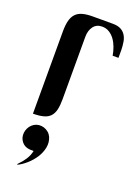

<svg xmlns="http://www.w3.org/2000/svg" viewBox="-151 -602 668 924"><g transform="rotate(20 183.5 -140.5)"><path d="M312.5 -393.1Q309.1 -414.1 301.5 -434.8Q293.9 -455.6 282.2 -471.7Q270.5 -487.8 254.4 -497.8Q238.3 -507.8 217.8 -507.8Q189 -507.8 173.3 -486.8Q157.7 -465.8 157.7 -433.6V-113.8Q157.7 -82 152.6 -60.3Q147.5 -38.6 135 -25.1Q122.6 -11.7 101.1 -5.9Q79.6 0 47.4 0V-421.4Q47.4 -454.1 53.2 -476.6Q59.1 -499 72 -512.7Q85 -526.4 106 -532.2Q127 -538.1 157.7 -538.1H260.7Q286.1 -538.1 301.8 -529.8Q317.4 -521.5 326.4 -507.3Q335.4 -493.2 338.6 -474.1Q341.8 -455.1 342.3 -433.6V-393.1ZM64.5 248Q80.6 232.4 93.8 211.9Q106.9 191.4 111.8 168Q101.6 168 92 167.2Q82.5 166.5 73.7 163.3Q64.9 160.2 57.6 153.8Q50.3 147.5 44.4 137.2Q38.6 127 37.6 114.3Q36.6 101.6 40 89.6Q43.5 77.6 51 67.1Q58.6 56.6 69.8 49.8Q81.1 43 94.2 41.7Q107.4 40.5 119.9 44.4Q132.3 48.3 142.6 56.9Q152.8 65.4 158.7 78.1Q169.4 103.5 164.1 130.9Q158.7 158.2 143.1 182.6Q127.4 207 105 226.8Q82.5 246.6 60.1 257.3Q60.1 253.4 60.5 252.7Q61 252 64.5 248Z"/></g></svg>

Font: Unique
Style: Regular
Weight: 400
Designer: Anna Pocius (aka Artmaker)
Foundry: Anna Pocius
Version: Version 1.000 2013 initial release